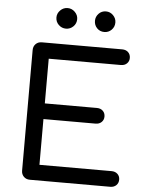

<svg xmlns="http://www.w3.org/2000/svg" viewBox="-63 -1037 824 1087"><g transform="rotate(5 348.5 -493.5)"><path d="M148 0Q127 0 113.5 -13.5Q100 -27 100 -48V-733Q100 -754 113.5 -767.5Q127 -781 148 -781H605Q626 -781 639 -768.5Q652 -756 652 -736Q652 -717 639 -704.5Q626 -692 605 -692H195V-438H491Q512 -438 525 -425.5Q538 -413 538 -393Q538 -374 525 -361.5Q512 -349 491 -349H195V-89H605Q626 -89 639 -76.5Q652 -64 652 -45Q652 -25 639 -12.5Q626 0 605 0ZM277 -870Q253 -870 235.5 -887Q218 -904 218 -929Q218 -952 235.5 -969.5Q253 -987 277 -987Q301 -987 318.5 -969.5Q336 -952 336 -929Q336 -904 318.5 -887Q301 -870 277 -870ZM495 -870Q470 -870 453.5 -887Q437 -904 437 -929Q437 -952 453.5 -969.5Q470 -987 495 -987Q519 -987 536 -969.5Q553 -952 553 -929Q553 -904 536 -887Q519 -870 495 -870Z"/></g></svg>

Font: Comfortaa SemiBold
Style: Regular
Weight: 600
Designer: Johan Aakerlund
Foundry: Johan Aakerlund
Version: Version 3.104; ttfautohint (v1.8.1.43-b0c9)